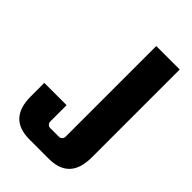

<svg xmlns="http://www.w3.org/2000/svg" viewBox="-201 -723 810 810"><g transform="rotate(45 204.0 -318.5)"><path d="M235 -647H375V-122Q375 10 251 10H135Q11 10 11 -122V-203H144V-106Q144 -98 149.5 -92Q155 -86 163 -86H216Q224 -86 229.5 -92Q235 -98 235 -106Z"/></g></svg>

Font: Squada One
Style: Regular
Weight: 400
Designer: Joe Prince
Foundry: Joe Prince
Version: Version 1.001